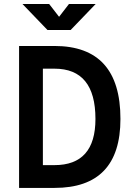

<svg xmlns="http://www.w3.org/2000/svg" viewBox="-20 -918 626 938"><path d="M73.2 0V-693.4H246.1Q568.4 -693.4 568.4 -336.9Q568.4 0 246.1 0ZM246.1 -582.5H189.5V-111.3H246.1Q446.3 -111.3 446.3 -336.9Q446.3 -582.5 246.1 -582.5ZM211.9 -771.5 89.8 -898.4H220.2L268.6 -835.9L316.9 -898.4H447.3L325.2 -771.5Z"/></svg>

Font: Caskaydia Cove SemiBold
Style: Regular
Weight: 600
Monospace: yes
Designer: Aaron Bell
Foundry: Saja Typeworks
Version: Version 4.300; ttfautohint (v1.8.3)